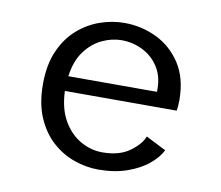

<svg xmlns="http://www.w3.org/2000/svg" viewBox="-64 -588 777 674"><g transform="rotate(10 325.0 -250.5)"><path d="M326 11Q283 11 240 -4Q197 -19 161.5 -50.8Q126 -82.5 104.5 -132.2Q83 -182 83 -251Q83 -320 104.8 -369.5Q126.5 -419 162.5 -450.5Q198.5 -482 241.5 -497Q284.5 -512 328 -512Q389 -512 443 -486Q497 -460 530.8 -408Q564.5 -356 564.5 -278.5Q564.5 -270 563.8 -259Q563 -248 561.5 -240.5H163Q165.5 -177 190 -135Q214.5 -93 251.8 -72Q289 -51 329.5 -51Q390 -51 426.8 -77.8Q463.5 -104.5 474 -133L546 -96.5Q532.5 -69.5 502.8 -45Q473 -20.5 428.2 -4.8Q383.5 11 326 11ZM328.5 -450.5Q294.5 -450.5 260 -434.5Q225.5 -418.5 199.5 -384Q173.5 -349.5 166 -293.5H482V-303Q482 -350 460.2 -383Q438.5 -416 403.5 -433.2Q368.5 -450.5 328.5 -450.5Z"/></g></svg>

Font: Trispace Light
Style: Regular
Weight: 300
Designer: Tyler Finck
Foundry: Etcetera Type Company
Version: Version 1.210; ttfautohint (v1.8.3)